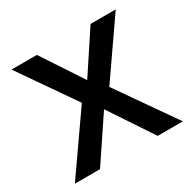

<svg xmlns="http://www.w3.org/2000/svg" viewBox="-126 -666 794 793"><g transform="rotate(-30 271.5 -269.5)"><path d="M206 -275 14 0H134L272 -206L409 0H529L337 -275L520 -539H400L272 -345L144 -539H23Z"/></g></svg>

Font: Noto Sans Bassa Vah Medium
Style: Regular
Weight: 500
Designer: Monotype Design Team
Foundry: Monotype Imaging Inc.
Version: Version 2.002